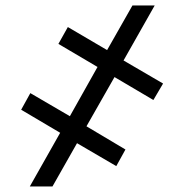

<svg xmlns="http://www.w3.org/2000/svg" viewBox="-20 -675 664 695"><path d="M293 -217.8 434.1 -133.8 400.9 -73.7 258.8 -156.7 169.9 0H87.9L197.8 -194.3L56.6 -277.8L89.8 -337.9L232.9 -254.4L333 -432.6L191.4 -516.1L225.6 -577.1L367.7 -493.7L459.5 -655.3H540L427.2 -456.1L570.3 -372.6L535.2 -313L394.5 -396Z"/></svg>

Font: Roboto
Style: Regular
Weight: 400
Designer: Google
Version: Version 2.001047; 2015